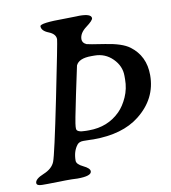

<svg xmlns="http://www.w3.org/2000/svg" viewBox="-78 -757 733 822"><g transform="rotate(-10 288.0 -346.0)"><path d="M223.6 -223.6V-215.3Q223.6 -198.7 264.6 -198.7H277.8Q359.4 -198.7 413.6 -252.9Q435.5 -274.9 451.4 -310.5Q467.3 -346.2 467.3 -387.2V-402.3Q467.3 -444.8 434.8 -477.3Q402.3 -509.8 355.5 -509.8H341.8Q287.6 -509.8 274.9 -481Q274.4 -480 249 -359.1Q223.6 -238.3 223.6 -223.6ZM40 -3.4Q15.6 -3.4 15.6 -15.6Q15.6 -33.2 53.5 -48.6Q91.3 -64 102.5 -92.5Q113.8 -121.1 162.1 -358.6Q210.4 -596.2 210.4 -606.4Q210.4 -629.4 180.2 -641.4Q149.9 -653.3 149.9 -673.3Q149.9 -687.5 258.3 -687.5L308.6 -688.5L321.3 -689Q373.5 -689 373.5 -669.4Q373.5 -659.7 343.3 -637.2Q313 -614.7 313 -587.9Q313 -571.8 331.1 -564Q337.4 -561.5 409.7 -550.5Q481.9 -539.6 513.7 -516.1Q576.2 -469.7 576.2 -386.2Q576.2 -283.2 489.7 -215.3Q416 -157.2 289.6 -157.2L276.9 -157.7Q263.2 -158.2 245.4 -158.2Q227.5 -158.2 218.8 -147.5Q198.2 -121.6 198.2 -80.6Q198.2 -64.9 226.3 -51.5Q254.4 -38.1 254.4 -24.9Q254.4 -3.9 192.9 -3.9L167.5 -4.9H142.1L64.9 -3.4Z"/></g></svg>

Font: Averia Serif Libre
Style: Italic
Weight: 400
Italic angle: -7.90001°
Version: Version 1.002